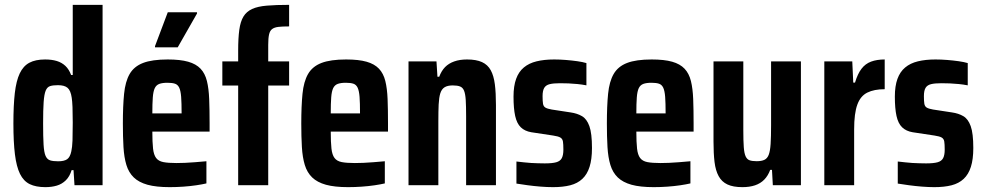

<svg xmlns="http://www.w3.org/2000/svg" viewBox="-20 -763 4056 791"><path d="M166.8 8Q128 8 102.5 -4.4Q77 -16.9 62.4 -46.6Q47.8 -76.3 41.5 -127Q35.2 -177.7 35.2 -254.4Q35.2 -328.5 41 -379.4Q46.9 -430.2 61.3 -460.6Q75.7 -491 100.9 -504.5Q126.1 -518 165.8 -518Q193.2 -518 214 -511.7Q234.7 -505.4 249.6 -491.3Q264.4 -477.2 273 -454H279.7V-743H402.6V0H286.9L282.9 -62.2H275.1Q267.1 -35.8 251.2 -20.2Q235.3 -4.6 214 1.7Q192.8 8 166.8 8ZM219.7 -98.5Q244.4 -98.5 256.7 -107.1Q268.9 -115.8 273.8 -139.5Q277.6 -156 278.7 -184.3Q279.7 -212.6 279.7 -257.8Q279.7 -296.1 278.7 -321.7Q277.6 -347.3 275.5 -360.4Q271.2 -390.3 258.3 -401.2Q245.5 -412.1 218.6 -412.1Q198.1 -412.1 186.2 -408.2Q174.2 -404.3 168.1 -389.3Q162 -374.3 159.8 -342.5Q157.6 -310.8 157.6 -255Q157.6 -199.2 159.5 -167.2Q161.4 -135.1 167.8 -120.7Q174.2 -106.3 186.5 -102.4Q198.7 -98.5 219.7 -98.5Z M679.2 8Q623.3 8 587.6 -1.9Q551.9 -11.9 531.1 -32Q510.2 -52.2 500.7 -83.4Q491.2 -114.6 488.7 -157.2Q486.2 -199.7 486.2 -254Q486.2 -325.8 491.2 -376.4Q496.2 -427 514.1 -458.1Q532.1 -489.3 569.3 -503.6Q606.5 -518 671 -518Q722.6 -518 755.3 -508.7Q787.9 -499.4 806.3 -479.9Q824.7 -460.4 832.4 -429.4Q840.1 -398.4 841.8 -354.9Q843.5 -311.4 843.5 -254.6V-220.9H607.6Q607.6 -176.9 610.5 -151Q613.4 -125.1 623.2 -112.1Q633 -99.1 652.9 -95.2Q672.8 -91.3 706.7 -91.3Q723.5 -91.3 742.2 -92.1Q760.8 -92.9 783.2 -94.7Q805.7 -96.6 830.4 -98.7V-7.4Q813.5 -3.4 788.5 0.3Q763.4 4 735.1 6Q706.9 8 679.2 8ZM728.2 -279.6V-295.9Q728.2 -339 726.3 -364.1Q724.3 -389.2 718.4 -401.7Q712.5 -414.2 701 -418.1Q689.4 -422 669.9 -422Q649.2 -422 636.5 -417.4Q623.8 -412.7 617.6 -399.8Q611.4 -386.8 609.5 -361.7Q607.6 -336.5 607.6 -295.9H743.1ZM618.6 -567.9V-572.9L671.2 -712.5H791.7V-707.5L712.1 -567.9Z M961.2 0V-410.7H896V-510H961.2V-554.1Q961.2 -605.6 965.8 -639.9Q970.5 -674.2 982.9 -694.7Q995.3 -715.2 1018.6 -726Q1042 -736.7 1079.5 -739.8Q1117 -743 1171.1 -743V-654.2Q1143.7 -654.2 1126.8 -652.2Q1110 -650.2 1100.9 -643.1Q1091.7 -636 1088.4 -620.5Q1085 -605 1085 -578V-510H1171.1V-410.7H1085V0Z M1414.2 8Q1358.3 8 1322.6 -1.9Q1286.9 -11.9 1266.1 -32Q1245.2 -52.2 1235.7 -83.4Q1226.2 -114.6 1223.7 -157.2Q1221.2 -199.7 1221.2 -254Q1221.2 -325.8 1226.2 -376.4Q1231.2 -427 1249.1 -458.1Q1267.1 -489.3 1304.3 -503.6Q1341.5 -518 1406 -518Q1457.6 -518 1490.3 -508.7Q1522.9 -499.4 1541.3 -479.9Q1559.7 -460.4 1567.4 -429.4Q1575.1 -398.4 1576.8 -354.9Q1578.5 -311.4 1578.5 -254.6V-220.9H1342.6Q1342.6 -176.9 1345.5 -151Q1348.4 -125.1 1358.2 -112.1Q1368 -99.1 1387.9 -95.2Q1407.8 -91.3 1441.7 -91.3Q1458.5 -91.3 1477.2 -92.1Q1495.8 -92.9 1518.2 -94.7Q1540.7 -96.6 1565.4 -98.7V-7.4Q1548.5 -3.4 1523.5 0.3Q1498.4 4 1470.1 6Q1441.9 8 1414.2 8ZM1463.2 -279.6V-295.9Q1463.2 -339 1461.3 -364.1Q1459.3 -389.2 1453.4 -401.7Q1447.5 -414.2 1436 -418.1Q1424.4 -422 1404.9 -422Q1384.2 -422 1371.5 -417.4Q1358.8 -412.7 1352.6 -399.8Q1346.4 -386.8 1344.5 -361.7Q1342.6 -336.5 1342.6 -295.9H1478.1Z M1663 0V-510H1778.2L1782.2 -446.8H1789.5Q1798.5 -471 1813.5 -486.5Q1828.6 -501.9 1851.3 -509.9Q1874 -518 1904 -518Q1941.9 -518 1965.7 -507.2Q1989.5 -496.3 2001.8 -473.6Q2014.2 -450.9 2018.7 -415.6Q2023.2 -380.2 2023.2 -330.6V0H1900.3V-283.3Q1900.3 -326.2 1898.7 -351.6Q1897 -376.9 1891.7 -389.6Q1886.4 -402.4 1875.4 -406.7Q1864.5 -411.1 1845.4 -411.1Q1823.7 -411.1 1811.5 -403.4Q1799.2 -395.6 1793.9 -378.4Q1788.6 -361.3 1787.2 -333Q1785.9 -304.7 1785.9 -262.5V0Z M2258.2 8Q2234.4 8 2207 5.8Q2179.5 3.6 2153.5 0.1Q2127.5 -3.3 2107.6 -6.7V-97.6Q2123.5 -96 2138.6 -94.2Q2153.6 -92.4 2167.8 -91.6Q2182 -90.9 2196.3 -90.4Q2210.7 -89.9 2224.2 -89.9Q2255.2 -89.9 2271.6 -94.5Q2288 -99.1 2294.5 -111.5Q2301 -123.8 2301 -146.6Q2301 -168.7 2299.2 -179.9Q2297.4 -191.2 2288.5 -196.4Q2279.6 -201.6 2258.8 -204.6L2168.8 -218.2Q2142 -222.7 2125.6 -238.5Q2109.2 -254.3 2102.4 -285.3Q2095.6 -316.2 2095.6 -365Q2095.6 -408.5 2106.3 -438Q2116.9 -467.4 2138.1 -485Q2159.2 -502.7 2190.5 -510.3Q2221.8 -518 2263.1 -518Q2286 -518 2311 -516Q2336 -514 2358.6 -510.8Q2381.1 -507.6 2395.9 -503.1V-411.4Q2377.3 -415 2358.8 -416.8Q2340.3 -418.6 2322.4 -419.4Q2304.5 -420.1 2286.8 -420.1Q2260.2 -420.1 2244.7 -416.3Q2229.1 -412.5 2222.2 -401.1Q2215.3 -389.7 2215.3 -366.7Q2215.3 -346.4 2217.1 -335.4Q2219 -324.4 2227.2 -319.6Q2235.4 -314.8 2252.8 -311.8L2331.2 -299.8Q2357.8 -296 2377.6 -284.5Q2397.4 -273.1 2408.1 -243.4Q2418.8 -213.8 2418.8 -153.2Q2418.8 -106.8 2408.9 -75.8Q2399.1 -44.7 2379.2 -26.1Q2359.3 -7.4 2329.3 0.3Q2299.2 8 2258.2 8Z M2673.2 8Q2617.3 8 2581.6 -1.9Q2545.9 -11.9 2525.1 -32Q2504.2 -52.2 2494.7 -83.4Q2485.2 -114.6 2482.7 -157.2Q2480.2 -199.7 2480.2 -254Q2480.2 -325.8 2485.2 -376.4Q2490.2 -427 2508.1 -458.1Q2526.1 -489.3 2563.3 -503.6Q2600.5 -518 2665 -518Q2716.6 -518 2749.3 -508.7Q2781.9 -499.4 2800.3 -479.9Q2818.7 -460.4 2826.4 -429.4Q2834.1 -398.4 2835.8 -354.9Q2837.5 -311.4 2837.5 -254.6V-220.9H2601.6Q2601.6 -176.9 2604.5 -151Q2607.4 -125.1 2617.2 -112.1Q2627 -99.1 2646.9 -95.2Q2666.8 -91.3 2700.7 -91.3Q2717.5 -91.3 2736.2 -92.1Q2754.8 -92.9 2777.2 -94.7Q2799.7 -96.6 2824.4 -98.7V-7.4Q2807.5 -3.4 2782.5 0.3Q2757.4 4 2729.1 6Q2700.9 8 2673.2 8ZM2722.2 -279.6V-295.9Q2722.2 -339 2720.3 -364.1Q2718.3 -389.2 2712.4 -401.7Q2706.5 -414.2 2695 -418.1Q2683.4 -422 2663.9 -422Q2643.2 -422 2630.5 -417.4Q2617.8 -412.7 2611.6 -399.8Q2605.4 -386.8 2603.5 -361.7Q2601.6 -336.5 2601.6 -295.9H2737.1Z M3038.6 8Q3000.2 8 2976.8 -3.1Q2953.3 -14.1 2940.7 -37.3Q2928 -60.4 2923.7 -95.8Q2919.5 -131.2 2919.5 -179.4V-510H3042.3V-226.7Q3042.3 -182.6 3044.2 -156.8Q3046.1 -131 3052 -118.5Q3057.9 -106 3068.7 -102.5Q3079.5 -98.9 3097.5 -98.9Q3117.1 -98.9 3129.1 -104.5Q3141.1 -110.1 3147 -125.4Q3152.9 -140.8 3154.8 -170.3Q3156.7 -199.9 3156.7 -247.5V-510H3279.6V0H3163.9L3160.4 -63.2H3153.1Q3144.1 -38.8 3128.5 -22.9Q3112.9 -7 3090.4 0.5Q3067.9 8 3038.6 8Z M3376 0V-510H3491.2L3495.2 -422.8H3502.5Q3513.3 -459 3529.2 -479.7Q3545 -500.4 3568.8 -509.2Q3592.6 -518 3624.8 -518V-395.5Q3581.2 -395.5 3553.1 -381.5Q3525 -367.6 3512 -331.9Q3498.9 -296.3 3498.9 -229.6V0Z M3829.2 8Q3805.4 8 3778 5.8Q3750.5 3.6 3724.5 0.1Q3698.5 -3.3 3678.6 -6.7V-97.6Q3694.5 -96 3709.6 -94.2Q3724.6 -92.4 3738.8 -91.6Q3753 -90.9 3767.3 -90.4Q3781.7 -89.9 3795.2 -89.9Q3826.2 -89.9 3842.6 -94.5Q3859 -99.1 3865.5 -111.5Q3872 -123.8 3872 -146.6Q3872 -168.7 3870.2 -179.9Q3868.4 -191.2 3859.5 -196.4Q3850.6 -201.6 3829.8 -204.6L3739.8 -218.2Q3713 -222.7 3696.6 -238.5Q3680.2 -254.3 3673.4 -285.3Q3666.6 -316.2 3666.6 -365Q3666.6 -408.5 3677.3 -438Q3687.9 -467.4 3709.1 -485Q3730.2 -502.7 3761.5 -510.3Q3792.8 -518 3834.1 -518Q3857 -518 3882 -516Q3907 -514 3929.6 -510.8Q3952.1 -507.6 3966.9 -503.1V-411.4Q3948.3 -415 3929.8 -416.8Q3911.3 -418.6 3893.4 -419.4Q3875.5 -420.1 3857.8 -420.1Q3831.2 -420.1 3815.7 -416.3Q3800.1 -412.5 3793.2 -401.1Q3786.3 -389.7 3786.3 -366.7Q3786.3 -346.4 3788.1 -335.4Q3790 -324.4 3798.2 -319.6Q3806.4 -314.8 3823.8 -311.8L3902.2 -299.8Q3928.8 -296 3948.6 -284.5Q3968.4 -273.1 3979.1 -243.4Q3989.8 -213.8 3989.8 -153.2Q3989.8 -106.8 3979.9 -75.8Q3970.1 -44.7 3950.2 -26.1Q3930.3 -7.4 3900.3 0.3Q3870.2 8 3829.2 8Z"/></svg>

Font: Saira Thin Condensed
Style: Regular
Weight: 100
Width: 3
Version: Version 1.101